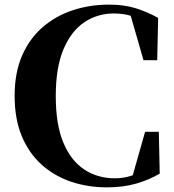

<svg xmlns="http://www.w3.org/2000/svg" viewBox="-20 -787 748 827"><path d="M664.1 -219.2 668 -39.1Q622.1 -12.2 566.4 3.9Q510.7 20 440.9 20Q357.9 20 285.9 -4.4Q213.9 -28.8 159.2 -77.9Q104.5 -127 73.7 -200.9Q43 -274.9 43 -374Q43 -474.1 75.4 -548.1Q107.9 -622.1 164.6 -670.7Q221.2 -719.2 294.4 -743.2Q367.7 -767.1 449.2 -767.1Q513.7 -767.1 563 -752Q612.3 -736.8 661.1 -710L657.2 -527.8H598.1L543 -719.2Q510.3 -729 470.2 -729Q399.9 -729 343.3 -691.2Q286.6 -653.3 253.4 -574.7Q220.2 -496.1 220.2 -373Q220.2 -249.5 253.4 -171.4Q286.6 -93.3 344 -56.2Q401.4 -19 474.1 -19Q516.1 -19 551.8 -32.2L605 -219.2Z"/></svg>

Font: Source Han Serif JP Heavy
Style: Regular
Weight: 900
Designer: Ryoko NISHIZUKA  (kana & ideographs); Frank Grießhammer (Latin, Greek & Cyrillic); Wenlong ZHANG  (bopomofo); Sandoll Co
Foundry: Adobe Systems Incorporated
Version: Version 1.001;PS 1.001;hotconv 16.6.54;makeotf.lib2.5.65590